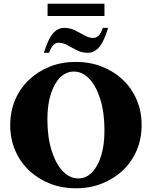

<svg xmlns="http://www.w3.org/2000/svg" viewBox="-20 -1003 817 1033"><path d="M388 10Q312 10 248 -15.5Q184 -41 136 -86.5Q88 -132 61.5 -194Q35 -256 35 -330Q35 -404 61.5 -466Q88 -528 136 -573.5Q184 -619 248 -644.5Q312 -670 388 -670Q464 -670 528.5 -644.5Q593 -619 641 -573.5Q689 -528 715.5 -466Q742 -404 742 -330Q742 -256 715.5 -194Q689 -132 641 -86.5Q593 -41 528.5 -15.5Q464 10 388 10ZM401 -43Q443 -43 474.5 -75Q506 -107 524 -164.5Q542 -222 542 -301Q542 -397 520 -468Q498 -539 461 -578.5Q424 -618 377 -618Q336 -618 304 -586.5Q272 -555 253.5 -497.5Q235 -440 235 -361Q235 -265 257.5 -193.5Q280 -122 317.5 -82.5Q355 -43 401 -43ZM216 -719Q240 -796 266 -824.5Q292 -853 326 -853Q357 -853 384 -839.5Q411 -826 435 -812.5Q459 -799 481 -799Q496 -799 508 -808.5Q520 -818 534 -853H562Q538 -776 512 -747.5Q486 -719 452 -719Q421 -719 394 -732.5Q367 -746 343 -759.5Q319 -773 297 -773Q282 -773 270 -763.5Q258 -754 244 -719ZM236 -917V-983H542V-917Z"/></svg>

Font: Spectral ExtraBold
Style: Regular
Weight: 800
Designer: Jean-Baptiste Levee
Foundry: Production Type
Version: Version 2.001